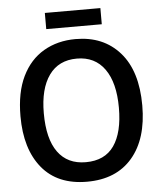

<svg xmlns="http://www.w3.org/2000/svg" viewBox="-56 -861 770 923"><g transform="rotate(-5 328.5 -399.0)"><path d="M327 14Q185 14 110 -77.5Q35 -169 35 -327Q35 -442 72.5 -519Q110 -596 177 -635Q244 -674 331 -674Q465 -674 544 -584.5Q623 -495 623 -328Q623 -167 545.5 -76.5Q468 14 327 14ZM329 -80Q421 -80 465.5 -144Q510 -208 510 -327Q510 -448 463 -514Q416 -580 329 -580Q241 -580 194.5 -515Q148 -450 148 -332Q148 -208 194.5 -144Q241 -80 329 -80ZM195 -734V-812H463V-734Z"/></g></svg>

Font: Bricolage Grotesque 96pt Medium
Style: Regular
Weight: 500
Designer: Mathieu Triay
Foundry: Atelier Triay
Version: Version 1.001; ttfautohint (v1.8.4.7-5d5b);gftools[0.9.33.de